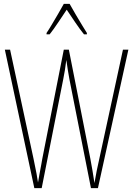

<svg xmlns="http://www.w3.org/2000/svg" viewBox="-20 -970 687 990"><path d="M642 -714 485 0H449L338 -561Q333 -588 330 -607.5Q327 -627 322 -661Q318 -627 314.5 -607.5Q311 -588 306 -561L195 0H157L5 -714H32L153 -151Q163 -105 168.5 -74Q174 -43 176 -29Q180 -52 184.5 -77Q189 -102 193 -122.5Q197 -143 198 -151L309 -714H335L446 -151Q453 -115 457 -89.5Q461 -64 467 -26Q473 -61 479 -91Q485 -121 492 -151L614 -714ZM339 -950Q352 -927 370.5 -895Q389 -863 405.5 -836.5Q422 -810 428 -800V-793H413Q392 -819 368 -854.5Q344 -890 324 -920Q305 -892 280.5 -855Q256 -818 236 -793H220V-800Q231 -816 247 -843Q263 -870 280 -899Q297 -928 309 -950Z"/></svg>

Font: Noto Sans Gujarati UI ExtraCondensed Thin
Style: Regular
Weight: 100
Width: 2
Designer: Jelle Bosma - Monotype Design Team, Universal Thirst
Foundry: Monotype Imaging Inc.
Version: Version 2.106; ttfautohint (v1.8.4.7-5d5b)